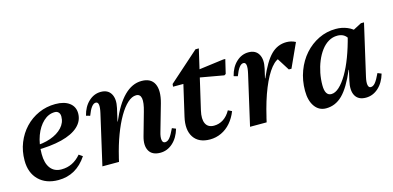

<svg xmlns="http://www.w3.org/2000/svg" viewBox="-62 -966 2722 1329"><g transform="rotate(-15 1299.5 -301.5)"><path d="M226 13Q137 13 85 -38.5Q33 -90 33 -178Q33 -246 56.5 -304.5Q80 -363 121.5 -407Q163 -451 219 -476Q275 -501 339 -501Q403 -501 439.5 -473.5Q476 -446 476 -398Q476 -344 434 -305Q392 -266 312.5 -246Q233 -226 120 -226V-257Q187 -257 241 -276Q295 -295 326.5 -329Q358 -363 358 -407Q358 -426 348 -437Q338 -448 321 -448Q276 -448 239 -413.5Q202 -379 180.5 -321.5Q159 -264 159 -191Q159 -125 186.5 -89Q214 -53 265 -53Q307 -53 341.5 -70Q376 -87 405 -121L431 -103Q354 13 226 13Z M956 13Q898 13 876 -25.5Q854 -64 872 -128L918 -291Q954 -415 895 -415Q865 -415 833.5 -386.5Q802 -358 772 -306.5Q742 -255 715.5 -184.5Q689 -114 669 -30H619L664 -272H726Q822 -501 957 -501Q1024 -501 1047.5 -452.5Q1071 -404 1047 -317L993 -128Q982 -92 985.5 -70.5Q989 -49 1006 -49Q1024 -49 1039.5 -67.5Q1055 -86 1076 -131L1103 -120Q1085 -58 1045.5 -22.5Q1006 13 956 13ZM543 0 625 -359Q634 -398 631 -418Q628 -438 612 -438Q581 -438 552 -360L524 -368Q539 -429 577.5 -465Q616 -501 665 -501Q716 -501 737.5 -463.5Q759 -426 745 -364L662 0Z M1312 13Q1231 13 1195.5 -40.5Q1160 -94 1181 -185L1245 -462L1275 -406H1158L1160 -425L1375 -616H1399L1302 -198Q1288 -138 1304 -105Q1320 -72 1363 -72Q1400 -72 1430.5 -92Q1461 -112 1482 -150L1509 -137Q1491 -91 1461.5 -57Q1432 -23 1393.5 -5Q1355 13 1312 13ZM1522 -390 1302 -429 1312 -468 1541 -498H1557L1533 -397Z M1678 -34 1727 -297H1790Q1837 -407 1884 -454Q1931 -501 1995 -501Q2029 -501 2060 -485L1982 -314H1963L1886 -436H1934V-408Q1898 -408 1860.5 -362Q1823 -316 1789 -232.5Q1755 -149 1728 -34ZM1601 0 1683 -359Q1692 -398 1689 -418Q1686 -438 1670 -438Q1639 -438 1610 -360L1582 -368Q1597 -429 1635.5 -465Q1674 -501 1723 -501Q1774 -501 1795.5 -463.5Q1817 -426 1803 -364L1720 0Z M2144 13Q2093 13 2063 -29Q2033 -71 2033 -142Q2033 -217 2057.5 -282.5Q2082 -348 2125 -396.5Q2168 -445 2225.5 -473Q2283 -501 2349 -501Q2393 -501 2431 -485Q2469 -469 2494 -439L2437 -324Q2437 -388 2414.5 -420.5Q2392 -453 2347 -453Q2313 -453 2283.5 -435.5Q2254 -418 2231 -387Q2208 -356 2192 -317Q2176 -278 2167.5 -235Q2159 -192 2159 -148Q2159 -73 2204 -73Q2232 -73 2261 -99.5Q2290 -126 2318.5 -174Q2347 -222 2372 -288Q2397 -354 2417 -433L2467 -421L2434 -204H2362Q2313 -88 2262 -37.5Q2211 13 2144 13ZM2429 13Q2375 13 2353.5 -25Q2332 -63 2348 -132L2421 -450H2444L2528 -494H2550L2466 -128Q2457 -89 2461 -69Q2465 -49 2480 -49Q2497 -49 2512.5 -67.5Q2528 -86 2549 -131L2576 -120Q2558 -58 2518.5 -22.5Q2479 13 2429 13Z"/></g></svg>

Font: Platypi Light Medium
Style: Italic
Weight: 500
Italic angle: -13°
Version: Version 1.200